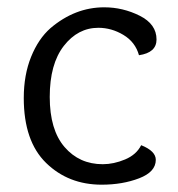

<svg xmlns="http://www.w3.org/2000/svg" viewBox="-20 -495 487 525"><path d="M261 -46Q291 -46 322 -59Q353 -72 366 -98Q406 -82 406 -58Q406 -25 360.5 -7.5Q315 10 258 10Q167 10 106 -49.5Q45 -109 45 -227Q45 -290 65 -339.5Q85 -389 118 -418Q185 -475 265 -475Q316 -475 362 -452Q408 -429 408 -387Q408 -351 360 -344Q350 -380 317.5 -399.5Q285 -419 249 -419Q193 -419 154.5 -369.5Q116 -320 116 -230Q116 -140 156.5 -93Q197 -46 261 -46Z"/></svg>

Font: Overlock
Style: Regular
Weight: 400
Designer: Dario Muhafara
Foundry: Dario Manuel Muhafara
Version: Version 1.001